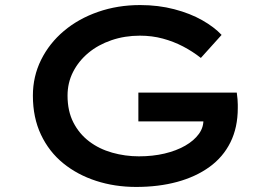

<svg xmlns="http://www.w3.org/2000/svg" viewBox="-20 -729 1064 759"><path d="M518 10Q434 10 360 -14Q286 -38 230 -83.5Q174 -129 142 -196.5Q110 -264 110 -351Q110 -427 142.5 -492.5Q175 -558 232.5 -606.5Q290 -655 367.5 -682Q445 -709 534 -709Q606 -709 669 -692.5Q732 -676 779.5 -649Q827 -622 856 -591L774 -500Q741 -526 703.5 -545.5Q666 -565 623.5 -576.5Q581 -588 533 -588Q473 -588 420.5 -570Q368 -552 329.5 -520Q291 -488 269 -445Q247 -402 247 -351Q247 -290 270 -245Q293 -200 332.5 -170Q372 -140 423.5 -125.5Q475 -111 529 -111Q584 -111 630.5 -122Q677 -133 712 -153Q747 -173 766.5 -200Q786 -227 784 -260L783 -276L802 -249H527V-363H916Q918 -349 919 -336.5Q920 -324 920 -315.5Q920 -307 920 -302Q920 -225 891 -166.5Q862 -108 808 -69Q754 -30 680.5 -10Q607 10 518 10Z"/></svg>

Font: Lexend Tera Medium
Style: Regular
Weight: 500
Designer: Bonnie Shaver-Troup, Thomas Jockin
Foundry: Lexend
Version: Version 1.007